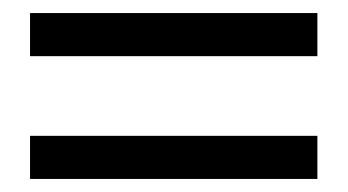

<svg xmlns="http://www.w3.org/2000/svg" viewBox="-20 -447 533 294"><path d="M466 -173H26V-239H466ZM466 -361H26V-427H466Z"/></svg>

Font: Lisu Bosa
Style: Bold
Weight: 700
Designer: David Morse, Annie Olsen, Victor Gaultney, Frank Grießhammer (Latin)
Foundry: SIL International
Version: Version 2.000